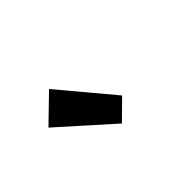

<svg xmlns="http://www.w3.org/2000/svg" viewBox="-33 -1133 693 693"><g transform="rotate(-45 313.0 -787.0)"><path d="M309 -650 111 -827 211 -924 381 -721Z"/></g></svg>

Font: Source Han Sans
Style: Bold
Weight: 700
Designer: Ryoko NISHIZUKA Ë•øÂ°öÊ∂ºÂ≠ê (kana, bopomofo & ideographs); Paul D. Hunt (Latin, Greek & Cyrillic); Sandoll Communicatio
Foundry: Adobe
Version: Version 2.004;hotconv 1.0.118;makeotfexe 2.5.65603